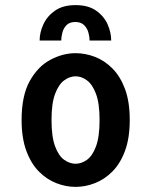

<svg xmlns="http://www.w3.org/2000/svg" viewBox="-20 -720 590 751"><path d="M275.5 11Q238 11 200.5 -3.5Q163 -18 132.2 -49Q101.5 -80 83 -130Q64.5 -180 64.5 -251Q64.5 -345.5 96.2 -402.8Q128 -460 176.8 -486Q225.5 -512 275.5 -512Q313.5 -512 351 -497.8Q388.5 -483.5 419.5 -452.5Q450.5 -421.5 469 -371.8Q487.5 -322 487.5 -251Q487.5 -180 469 -130Q450.5 -80 419.5 -49Q388.5 -18 351 -3.5Q313.5 11 275.5 11ZM275.5 -79.5Q298.5 -79.5 320 -94.8Q341.5 -110 355.5 -147.5Q369.5 -185 369.5 -251Q369.5 -315.5 355.5 -352.8Q341.5 -390 320 -405.8Q298.5 -421.5 275.5 -421.5Q253 -421.5 231.2 -405.8Q209.5 -390 195.5 -352.8Q181.5 -315.5 181.5 -251Q181.5 -185 195.5 -147.5Q209.5 -110 231.2 -94.8Q253 -79.5 275.5 -79.5ZM275.5 -700Q325.5 -700 356.2 -678.2Q387 -656.5 401 -624.5Q415 -592.5 415 -561.5H330.5Q330.5 -574.5 326 -591.8Q321.5 -609 309.2 -621.5Q297 -634 274.5 -634Q252 -634 240 -621.5Q228 -609 223.8 -591.8Q219.5 -574.5 219.5 -561.5H135Q135 -592.5 149.5 -624.5Q164 -656.5 195 -678.2Q226 -700 275.5 -700Z"/></svg>

Font: Trispace SemiCondensed Medium
Style: Regular
Weight: 500
Width: 4
Designer: Tyler Finck
Foundry: Etcetera Type Company
Version: Version 1.210; ttfautohint (v1.8.3)